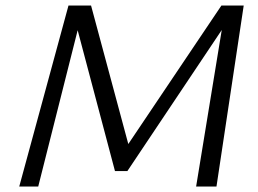

<svg xmlns="http://www.w3.org/2000/svg" viewBox="-20 -678 938 698"><path d="M693 0 795 -623 831 -636 443 -56H398L252 -607L263 -658H311L453 -130H430L785 -658H866L767 0ZM50 0 229 -658H285L119 0Z"/></svg>

Font: Ysabeau Office
Style: Italic
Weight: 400
Italic angle: -12°
Designer: Christian Thalmann (Catharsis Fonts)
Version: Version 2.001;gftools[0.9.30]; featfreeze: tnum,lnum,ss02